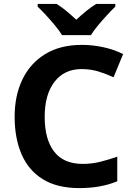

<svg xmlns="http://www.w3.org/2000/svg" viewBox="-20 -954 682 984"><path d="M398 -600Q310 -600 259.5 -535Q209 -470 209 -355Q209 -240 257.5 -177Q306 -114 404 -114Q451 -114 494.5 -125Q538 -136 581 -151V-25Q497 10 387 10Q273 10 199.5 -35.5Q126 -81 90.5 -163.5Q55 -246 55 -356Q55 -464 95 -547Q135 -630 212 -677Q289 -724 400 -724Q453 -724 507.5 -712.5Q562 -701 611 -677L562 -558Q525 -575 485 -587.5Q445 -600 398 -600ZM298 -774Q284 -797 261.5 -824Q239 -851 215.5 -876.5Q192 -902 173 -920V-934H270Q297 -917 321 -897Q345 -877 371 -853Q397 -877 422 -897.5Q447 -918 473 -934H571V-920Q553 -903 529 -877Q505 -851 482.5 -824Q460 -797 446 -774Z"/></svg>

Font: Noto Sans Syriac
Style: Bold
Weight: 700
Designer: Patrick Giasson and the Monotype Design Team
Foundry: Monotype Imaging Inc.
Version: Version 3.000; ttfautohint (v1.8.4.7-5d5b)